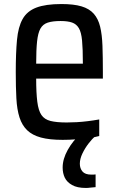

<svg xmlns="http://www.w3.org/2000/svg" viewBox="-20 -648 587 950"><path d="M290 44Q225 44 182.5 32.5Q140 21 114.5 -3.5Q89 -28 76.5 -67Q64 -106 61 -161.5Q58 -217 58 -291Q58 -385 64 -450Q70 -515 92 -554Q114 -593 160 -610.5Q206 -628 284 -628Q345 -628 383.5 -616.5Q422 -605 444 -580Q466 -555 475.5 -516Q485 -477 487 -421Q489 -365 489 -292V-259H159Q159 -189 164.5 -145Q170 -101 185 -79Q200 -57 230 -49.5Q260 -42 310 -42Q334 -42 360 -43.5Q386 -45 414.5 -48.5Q443 -52 471 -57V25Q450 31 419.5 35Q389 39 356 41.5Q323 44 290 44ZM390 -305V-336Q390 -407 386 -448Q382 -489 370 -509Q358 -529 336.5 -536.5Q315 -544 280 -544Q240 -544 216 -536Q192 -528 180 -506.5Q168 -485 163.5 -443.5Q159 -402 159 -333H417ZM405 282Q362 282 336.5 267.5Q311 253 300.5 231Q290 209 290 181Q290 139 315 94Q340 49 380 13L452 25Q437 38 419 61Q401 84 388 111Q375 138 375 162Q375 185 388 200.5Q401 216 432 216Q435 216 441.5 216Q448 216 453 215V278Q435 279 425.5 280.5Q416 282 405 282Z"/></svg>

Font: Farlight84_Sys_V01
Style: Regular
Weight: 400
Designer: Ryoko NISHIZUKA  (kana, bopomofo & ideographs); Paul D. Hunt (Latin, Greek & Cyrillic); Sandoll Communications , Soo-you
Foundry: Adobe
Version: Version 2.004;October 29, 2024;FontCreator 14.0.0.2814 64-bi